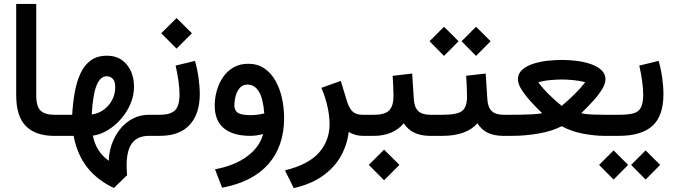

<svg xmlns="http://www.w3.org/2000/svg" viewBox="-20 -692 3437 978"><path d="M267.1 0H254.9Q162.1 0 112.3 -49.3Q62.5 -98.6 62.5 -207.5V-671.9H164.6V-207Q164.6 -148.4 187.3 -127.9Q210 -107.4 254.9 -107.4H267.1Z M560.1 265.6Q474.6 225.1 423.6 159.7Q372.6 94.2 355 0H247.6V-107.4H347.7Q351.1 -168 360.8 -222.2Q370.6 -276.4 390.1 -318.4Q409.7 -360.4 442.4 -384.3Q475.1 -408.2 524.9 -408.2Q588.4 -408.2 625.5 -363.5Q662.6 -318.8 662.6 -249.5Q662.6 -205.1 644.5 -162.8Q626.5 -120.6 596.2 -85.9Q565.9 -51.3 528.6 -28.8Q491.2 -6.3 453.1 -1Q469.2 81.1 534.2 127Q534.7 84.5 549.3 42.7Q564 1 590.6 -33Q617.2 -66.9 655 -87.2Q692.9 -107.4 739.7 -107.4H756.3V0H738.8Q681.6 0 653.3 36.4Q625 72.8 625 151.4Q625 174.8 627.4 200.2ZM447.3 -108.9Q480 -112.8 507.3 -132.3Q534.7 -151.9 550.8 -181.9Q566.9 -211.9 566.9 -247.6Q566.9 -278.3 554.2 -291Q541.5 -303.7 523.9 -303.7Q491.2 -303.7 472.2 -257.8Q453.1 -211.9 447.3 -108.9Z M997.6 -212.9Q997.6 -111.8 946 -55.9Q894.5 0 794.9 0H736.8V-107.4H794.9Q848.6 -107.4 871.6 -130.4Q894.5 -153.3 894.5 -211.4Q894.5 -241.2 888.7 -282Q882.8 -322.8 874.5 -357.9L973.1 -381.8Q984.9 -341.8 991.2 -296.6Q997.6 -251.5 997.6 -212.9ZM801.3 -522.5 879.4 -600.1 957.5 -522.5 879.4 -444.3Z M1320.3 -9.3Q1305.7 -4.9 1286.9 -2.4Q1268.1 0 1254.4 0Q1168 0 1120.8 -38.3Q1073.7 -76.7 1073.7 -154.3Q1073.7 -191.4 1084 -229Q1094.2 -266.6 1115.2 -297.9Q1136.2 -329.1 1168.5 -348.1Q1200.7 -367.2 1244.6 -367.2Q1292 -367.2 1326.7 -343.5Q1361.3 -319.8 1383.5 -280Q1405.8 -240.2 1416.5 -191.2Q1427.2 -142.1 1427.2 -90.8Q1427.2 52.2 1347.2 143.6Q1267.1 234.9 1111.3 264.2L1075.2 170.4Q1176.3 151.4 1240 103.5Q1303.7 55.7 1320.3 -9.3ZM1326.2 -114.3Q1320.3 -191.4 1298.3 -226.3Q1276.4 -261.2 1240.7 -261.2Q1215.3 -261.2 1200.7 -243.4Q1186 -225.6 1179.9 -201.2Q1173.8 -176.8 1173.8 -156.7Q1173.8 -128.9 1192.1 -117.2Q1210.4 -105.5 1256.8 -105.5Q1273.4 -105.5 1291.3 -107.7Q1309.1 -109.9 1326.2 -114.3Z M1756.3 -20Q1748.5 45.4 1716.3 103Q1684.1 160.6 1624.5 203.4Q1564.9 246.1 1476.1 266.1L1431.6 175.8Q1551.3 146.5 1605 85.4Q1658.7 24.4 1658.7 -59.6Q1658.7 -102.1 1647.9 -149.9Q1637.2 -197.8 1617.2 -244.6L1715.8 -279.8L1749 -171.4Q1761.2 -135.7 1778.6 -121.6Q1795.9 -107.4 1827.1 -107.4H1846.2V0H1832.5Q1806.6 0 1787.4 -6.1Q1768.1 -12.2 1756.3 -20Z M2181.6 0H2169.9Q2078.1 0 2036.6 -64Q2010.3 -32.2 1971.4 -16.1Q1932.6 0 1885.7 0H1826.7V-107.4H1885.7Q1940.9 -107.4 1962.6 -129.9Q1984.4 -152.3 1984.4 -203.6Q1984.4 -228 1982.9 -254.4Q1981.4 -280.8 1980 -305.7L2079.6 -317.4L2087.9 -187Q2090.3 -146 2110.1 -126.7Q2129.9 -107.4 2170.9 -107.4H2181.6ZM1858.4 147.9 1936.5 70.3 2014.6 147.9 1936.5 226.1Z M2556.2 0H2544.4Q2495.6 0 2463.6 -16.1Q2431.6 -32.2 2411.6 -64Q2383.8 -31.7 2338.6 -15.9Q2293.5 0 2234.9 0H2162.1V-107.4H2235.8Q2307.1 -107.4 2332.8 -126Q2358.4 -144.5 2358.9 -198.7Q2358.9 -224.6 2357.4 -252.7Q2356 -280.8 2354.5 -306.2L2454.1 -317.4L2462.4 -186.5Q2464.8 -145.5 2484.6 -126.5Q2504.4 -107.4 2545.4 -107.4H2556.2ZM2331.1 -481.9 2404.8 -555.7 2479 -481.9 2404.8 -407.2ZM2168 -481.9 2241.7 -555.7 2315.9 -481.9 2241.7 -407.2Z M2940.4 -115.2Q2967.8 -109.4 3002 -108.4Q3036.1 -107.4 3056.6 -107.4H3079.1V0H3056.6Q3008.3 0 2948.5 -11.5Q2888.7 -22.9 2841.3 -49.3Q2791 -23.4 2722.9 -11.7Q2654.8 0 2588.9 0H2536.6V-107.4H2590.3Q2610.8 -107.4 2638.2 -107.9Q2665.5 -108.4 2693.1 -109.9Q2720.7 -111.3 2741.7 -115.2Q2710.4 -145.5 2682.1 -176.8Q2653.8 -208 2636 -236.6Q2618.2 -265.1 2618.2 -287.6Q2618.2 -316.4 2638.9 -335.7Q2659.7 -355 2693.1 -366.2Q2726.6 -377.4 2765.9 -382.1Q2805.2 -386.7 2842.8 -386.7Q2877.4 -386.7 2915.8 -382.1Q2954.1 -377.4 2987.8 -366.2Q3021.5 -355 3042.7 -335.7Q3064 -316.4 3064 -287.6Q3064 -265.1 3046.6 -236.8Q3029.3 -208.5 3001 -177.5Q2972.7 -146.5 2940.4 -115.2ZM2841.3 -287.1Q2817.9 -287.1 2782.2 -283.9Q2746.6 -280.8 2721.7 -272.5Q2745.6 -240.7 2773.4 -213.4Q2801.3 -186 2821.3 -169.4Q2841.3 -152.8 2841.3 -152.8Q2841.3 -152.8 2860.8 -169.7Q2880.4 -186.5 2908.2 -213.9Q2936 -241.2 2960.9 -272.9Q2935.5 -280.8 2900.4 -283.9Q2865.2 -287.1 2841.3 -287.1Z M3335 -381.8Q3346.7 -341.8 3353 -296.6Q3359.4 -251.5 3359.4 -212.9Q3359.4 -101.1 3303 -50.5Q3246.6 0 3132.3 0H3059.6V-107.4H3132.3Q3179.7 -107.4 3206.5 -114.7Q3233.4 -122.1 3244.9 -144.5Q3256.3 -167 3256.3 -211.4Q3256.3 -241.2 3250.5 -282Q3244.6 -322.8 3236.3 -357.9ZM3194.8 147.9 3268.6 74.2 3342.8 147.9 3268.6 222.7ZM3031.7 147.9 3105.5 74.2 3179.7 147.9 3105.5 222.7Z"/></svg>

Font: Vazir Medium FD-WOL-UI
Style: Medium-FD-WOL-UI
Weight: 500
Designer: Saber Rastikerdar
Foundry: Saber Rastikerdar
Version: Version 30.0.0